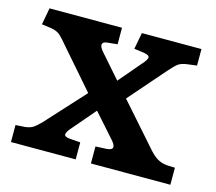

<svg xmlns="http://www.w3.org/2000/svg" viewBox="-81 -620 808 719"><g transform="rotate(15 323.0 -260.5)"><path d="M17 0V-66L51 -68Q70 -70 81 -76Q92 -82 110 -100L249 -252L121 -399Q102 -422 89 -434.5Q76 -447 52 -451L15 -456L27 -521H308V-457L269 -453Q253 -452 250.5 -442Q248 -432 264 -414L342 -325L416 -412Q430 -427 432.5 -437.5Q435 -448 410 -452L373 -457L385 -521H616V-457L577 -452Q557 -449 546 -441.5Q535 -434 514 -410L391 -269L527 -115Q546 -92 563.5 -80.5Q581 -69 606 -67L635 -66V0H327V-66L370 -68Q411 -71 377 -108L298 -197L222 -108Q208 -93 206 -82Q204 -71 227 -69L268 -66V0Z"/></g></svg>

Font: Literata 7pt SemiBold
Style: Regular
Weight: 600
Designer: Latin by Veronika Burian and Jose Scaglione. Greek by Irene Vlachou. Cyrillic by Vera Evstafieva.
Foundry: TypeTogether
Version: Version 3.002